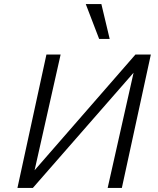

<svg xmlns="http://www.w3.org/2000/svg" viewBox="-20 -927 778 947"><path d="M98 0 106 -36 648 -658H692L684 -620L142 0ZM66 0 209 -658H279L131 0ZM511 0 659 -658H724L581 0ZM469 -735 403 -907H480L521 -735Z"/></svg>

Font: Ysabeau Infant
Style: Italic
Weight: 400
Italic angle: -12°
Designer: Christian Thalmann (Catharsis Fonts)
Version: Version 2.001;gftools[0.9.30]; featfreeze: ss01,ss02,lnum